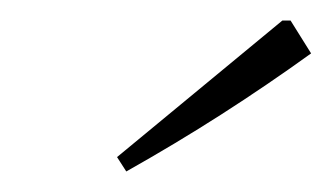

<svg xmlns="http://www.w3.org/2000/svg" viewBox="-20 -730 323 187"><path d="M103 -563 94 -577 255 -710H263L283 -678Q240 -647 195.5 -618.5Q151 -590 103 -563Z"/></svg>

Font: Piazzolla ExtraLight
Style: Italic
Weight: 200
Italic angle: -11.3°
Designer: Juan Pablo del Peral
Foundry: Huerta Tipografica
Version: Version 1.330